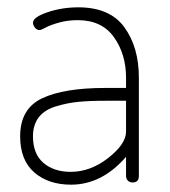

<svg xmlns="http://www.w3.org/2000/svg" viewBox="-20 -498 463 524"><path d="M194 -478Q280 -478 319.5 -423.5Q359 -369 359 -286V-18Q359 0 342 0Q334 0 329 -5Q324 -10 324 -18V-70Q258 6 174 6Q112 6 73.5 -27.5Q35 -61 35 -126Q35 -201 94.5 -229.5Q154 -258 268 -258H324V-286Q324 -350 291 -396.5Q258 -443 192 -443Q165 -443 141.5 -436.5Q118 -430 105 -423Q92 -416 88 -416Q80 -416 75 -423Q70 -430 70 -436Q70 -451 109.5 -464.5Q149 -478 194 -478ZM324 -139V-223H269Q224 -223 193.5 -220Q163 -217 132 -207.5Q101 -198 85.5 -177.5Q70 -157 70 -126Q70 -78 98.5 -53.5Q127 -29 173 -29Q227 -29 275.5 -67Q324 -105 324 -139Z"/></svg>

Font: Dosis
Style: ExtraLight
Weight: 250
Designer: Edgar Tolentino, Pablo Impallari, Igino Marini
Foundry: Edgar Tolentino, Pablo Impallari, Igino Marini
Version: Version 1.007